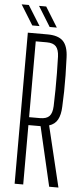

<svg xmlns="http://www.w3.org/2000/svg" viewBox="-62 -980 441 1013"><g transform="rotate(5 158.0 -473.0)"><path d="M56 0V-800H160Q217 -800 243 -773.8Q269 -747.5 271 -687Q273 -638 273.8 -593.8Q274.5 -549.5 273.8 -508Q273 -466.5 271 -427.5Q269.5 -383.5 255.2 -357.8Q241 -332 210.5 -322.5L288 0H239L166 -314.5H101.5V0ZM101.5 -356.5H159Q194 -356.5 209 -372.8Q224 -389 225.5 -426Q227 -469 227.5 -513.2Q228 -557.5 227.5 -601.5Q227 -645.5 225.5 -688.5Q224 -725 209 -741.5Q194 -758 160 -758H101.5ZM168 -840 102.5 -946H140.5L206 -840ZM76 -840 10.5 -946H48.5L114.5 -840Z"/></g></svg>

Font: Big Shoulders Display Thin Light
Style: Regular
Weight: 300
Version: Version 2.002